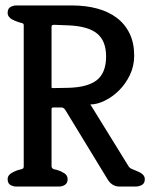

<svg xmlns="http://www.w3.org/2000/svg" viewBox="-20 -684 617 704"><path d="M310 -302Q310 -302 312 -300L451 -75Q455 -68 463.5 -64.5Q472 -61 479 -58Q493 -53 502 -45.5Q511 -38 511 -27Q511 -12 500.5 -6Q490 0 477 0H418Q392 0 376 -24L220 -280Q214 -290 205 -290H176Q169 -290 169 -285V-73Q169 -71 172 -67Q175 -63 189 -61Q203 -57 215.5 -49Q228 -41 228 -27Q228 -13 218.5 -6.5Q209 0 196 0H40Q28 0 18 -6Q8 -12 8 -27Q8 -35 12.5 -41Q17 -47 23 -50Q28 -53 33.5 -55.5Q39 -58 45 -60Q53 -62 60 -64Q67 -66 67 -73V-592Q67 -598 60 -599.5Q53 -601 45 -604Q39 -606 33 -608.5Q27 -611 22 -614Q17 -617 12.5 -623Q8 -629 8 -637Q8 -652 18 -658Q28 -664 40 -664H244Q295 -664 337 -652.5Q379 -641 409 -618Q439 -595 455.5 -560.5Q472 -526 472 -480Q472 -442 456.5 -409.5Q441 -377 417 -353Q393 -329 364.5 -315Q336 -301 311 -301Q311 -302 310 -302ZM231 -591 179 -593Q169 -593 169 -587V-367Q169 -363 169.5 -362Q170 -361 175 -361L231 -362Q303 -364 336 -391Q369 -418 369 -477Q369 -534 336 -561Q303 -588 231 -591Z"/></svg>

Font: Jura
Style: Bold
Weight: 700
Designer: Ed Merritt
Foundry: Ten by Twenty
Version: Version 1.007